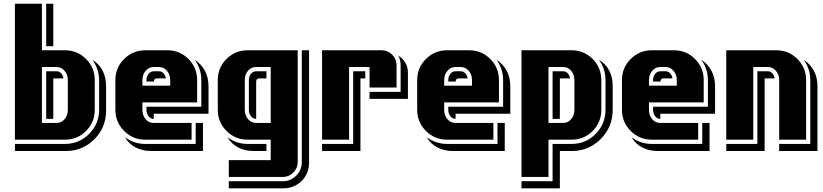

<svg xmlns="http://www.w3.org/2000/svg" viewBox="-20 -750 4419 1031"><path d="M549.8 -157.2Q549.8 -65.4 486.6 -2.2Q423.3 61 332 61H60.1V22.9H329.1Q404.3 22.9 458.3 -30.8Q512.2 -84.5 512.2 -160.2V-319.8Q512.2 -378.4 476.1 -429.2Q549.8 -382.8 549.8 -284.2ZM488.8 -160.2Q488.8 -93.3 442.1 -46.6Q395.5 0 329.1 0H60.1V-730H205.1V-480H329.1Q395.5 -480 442.1 -433.3Q488.8 -386.7 488.8 -319.8ZM344.2 -160.2V-319.8Q344.2 -349.6 326.7 -369.9Q309.1 -390.1 284.2 -390.1H205.1V-89.8H284.2Q309.6 -89.8 326.9 -109.9Q344.2 -129.9 344.2 -160.2ZM320.8 -329.1H266.1V-111.8H228V-367.2H284.2Q298.3 -367.2 308.3 -356.4Q318.4 -345.7 320.8 -329.1ZM266.1 -502H228V-730H266.1Z M1069.8 61H793Q747.1 61 709.7 42.5Q672.4 23.9 650.9 -13.2Q699.2 22.9 759.8 22.9H1030.8V-89.8H1069.8ZM1099.6 -139.2H805.7V-111.8H804.7Q789.1 -111.8 777.8 -126Q766.6 -140.1 766.6 -160.2V-176.8H1061V-319.8Q1061 -379.9 1025.9 -429.2Q1099.6 -378.9 1099.6 -286.1ZM1008.8 0H759.8Q693.4 0 646.5 -46.9Q599.6 -93.8 599.6 -160.2V-319.8Q599.6 -386.7 646.5 -433.3Q693.4 -480 759.8 -480H878.9Q945.3 -480 991.9 -433.3Q1038.6 -386.7 1038.6 -319.8V-200.2H744.6V-160.2Q744.6 -129.9 762 -109.9Q779.3 -89.8 804.7 -89.8H1008.8ZM894 -290V-319.8Q894 -349.6 876.5 -369.9Q858.9 -390.1 834 -390.1H804.7Q779.8 -390.1 762.2 -369.9Q744.6 -349.6 744.6 -319.8V-290ZM870.6 -329.1H823.7Q814.5 -329.1 810.5 -325.2Q806.6 -321.3 806.6 -312H766.6V-319.8Q766.6 -339.8 777.8 -353.5Q789.1 -367.2 804.7 -367.2H834Q848.1 -367.2 858.2 -356.4Q868.2 -345.7 870.6 -329.1Z M1639.6 123Q1639.6 181.6 1599.9 221.4Q1560.1 261.2 1501.5 261.2H1208.5V223.1H1498.5Q1540.5 223.1 1570.6 193.1Q1600.6 163.1 1600.6 120.1V-480H1639.6ZM1578.6 120.1Q1578.6 153.3 1554.9 176.8Q1531.2 200.2 1498.5 200.2H1208.5V109.9H1433.6V0H1309.6Q1243.2 0 1196.3 -46.9Q1149.4 -93.8 1149.4 -160.2V-319.8Q1149.4 -386.7 1196.3 -433.3Q1243.2 -480 1309.6 -480H1578.6ZM1433.6 -89.8V-390.1H1354.5Q1329.1 -390.1 1311.8 -370.1Q1294.4 -350.1 1294.4 -319.8V-160.2Q1294.4 -130.4 1312 -110.1Q1329.6 -89.8 1354.5 -89.8ZM1410.6 61H1344.7Q1247.1 61 1200.7 -13.2Q1249 22.9 1309.6 22.9H1410.6ZM1410.6 -329.1H1373.5Q1363.8 -329.1 1359.6 -324.7Q1355.5 -320.3 1355.5 -309.1V-111.8H1354.5Q1338.9 -111.8 1327.6 -126Q1316.4 -140.1 1316.4 -160.2V-319.8Q1316.4 -339.8 1327.6 -353.5Q1338.9 -367.2 1354.5 -367.2H1410.6Z M2170.4 -219.2H1964.4V-256.8H2131.3V-399.9Q2131.3 -429.2 2118.7 -451.2Q2142.1 -437.5 2156.2 -413.6Q2170.4 -389.6 2170.4 -360.8ZM2109.4 -279.8H1964.4V-390.1H1854.5V0H1709.5V-480H2029.3Q2062.5 -480 2085.9 -456.3Q2109.4 -432.6 2109.4 -399.9ZM1941.4 -329.1H1915.5V61H1709.5V22.9H1876.5V-367.2H1941.4Z M2690.4 61H2413.6Q2367.7 61 2330.3 42.5Q2293 23.9 2271.5 -13.2Q2319.8 22.9 2380.4 22.9H2651.4V-89.8H2690.4ZM2720.2 -139.2H2426.3V-111.8H2425.3Q2409.7 -111.8 2398.4 -126Q2387.2 -140.1 2387.2 -160.2V-176.8H2681.6V-319.8Q2681.6 -379.9 2646.5 -429.2Q2720.2 -378.9 2720.2 -286.1ZM2629.4 0H2380.4Q2314 0 2267.1 -46.9Q2220.2 -93.8 2220.2 -160.2V-319.8Q2220.2 -386.7 2267.1 -433.3Q2314 -480 2380.4 -480H2499.5Q2565.9 -480 2612.5 -433.3Q2659.2 -386.7 2659.2 -319.8V-200.2H2365.2V-160.2Q2365.2 -129.9 2382.6 -109.9Q2399.9 -89.8 2425.3 -89.8H2629.4ZM2514.6 -290V-319.8Q2514.6 -349.6 2497.1 -369.9Q2479.5 -390.1 2454.6 -390.1H2425.3Q2400.4 -390.1 2382.8 -369.9Q2365.2 -349.6 2365.2 -319.8V-290ZM2491.2 -329.1H2444.3Q2435.1 -329.1 2431.2 -325.2Q2427.2 -321.3 2427.2 -312H2387.2V-319.8Q2387.2 -339.8 2398.4 -353.5Q2409.7 -367.2 2425.3 -367.2H2454.6Q2468.8 -367.2 2478.8 -356.4Q2488.8 -345.7 2491.2 -329.1Z M3270 -286.1V-160.2Q3270 -67.9 3205.1 -2.9Q3141.1 61 3049.3 61H2986.3V261.2H2780.3V223.1H2947.3V22.9H3049.3Q3126 22.9 3178.2 -30.8Q3231.4 -84 3231.4 -160.2V-319.8Q3231.4 -379.9 3196.3 -429.2Q3270 -384.3 3270 -286.1ZM3209 -160.2Q3209 -93.3 3162.4 -46.6Q3115.7 0 3049.3 0H2925.3V200.2H2780.3V-480H3049.3Q3115.7 -480 3162.4 -433.3Q3209 -386.7 3209 -319.8ZM3064.5 -160.2V-319.8Q3064.5 -350.1 3047.1 -370.1Q3029.8 -390.1 3004.4 -390.1H2925.3V-89.8H3004.4Q3029.3 -89.8 3046.9 -110.1Q3064.5 -130.4 3064.5 -160.2ZM3041 -329.1H2986.3V-111.8H2947.3V-367.2H3004.4Q3018.6 -367.2 3028.6 -356.4Q3038.6 -345.7 3041 -329.1Z M3790 61H3513.2Q3467.3 61 3429.9 42.5Q3392.6 23.9 3371.1 -13.2Q3419.4 22.9 3480 22.9H3751V-89.8H3790ZM3819.8 -139.2H3525.9V-111.8H3524.9Q3509.3 -111.8 3498 -126Q3486.8 -140.1 3486.8 -160.2V-176.8H3781.2V-319.8Q3781.2 -379.9 3746.1 -429.2Q3819.8 -378.9 3819.8 -286.1ZM3729 0H3480Q3413.6 0 3366.7 -46.9Q3319.8 -93.8 3319.8 -160.2V-319.8Q3319.8 -386.7 3366.7 -433.3Q3413.6 -480 3480 -480H3599.1Q3665.5 -480 3712.2 -433.3Q3758.8 -386.7 3758.8 -319.8V-200.2H3464.8V-160.2Q3464.8 -129.9 3482.2 -109.9Q3499.5 -89.8 3524.9 -89.8H3729ZM3614.3 -290V-319.8Q3614.3 -349.6 3596.7 -369.9Q3579.1 -390.1 3554.2 -390.1H3524.9Q3500 -390.1 3482.4 -369.9Q3464.8 -349.6 3464.8 -319.8V-290ZM3590.8 -329.1H3543.9Q3534.7 -329.1 3530.8 -325.2Q3526.9 -321.3 3526.9 -312H3486.8V-319.8Q3486.8 -339.8 3498 -353.5Q3509.3 -367.2 3524.9 -367.2H3554.2Q3568.4 -367.2 3578.4 -356.4Q3588.4 -345.7 3590.8 -329.1Z M4369.6 61H4164.1V22.9H4331.1V-319.8Q4331.1 -379.9 4295.9 -429.2Q4369.6 -378.9 4369.6 -287.1ZM4308.6 0H4164.1V-319.8Q4164.1 -349.6 4146.5 -369.9Q4128.9 -390.1 4104 -390.1H4024.9V0H3879.9V-480H4148.9Q4215.3 -480 4262 -433.3Q4308.6 -386.7 4308.6 -319.8ZM4139.6 -329.1H4085.9V61H3879.9V22.9H4046.9V-367.2H4104Q4117.7 -367.2 4127.4 -356.4Q4137.2 -345.7 4139.6 -329.1Z"/></svg>

Font: Laconic
Style: Shadow
Weight: 900
Width: 6
Designer: Robby Woodard
Version: Version 1.000